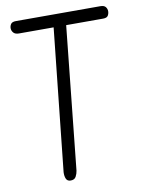

<svg xmlns="http://www.w3.org/2000/svg" viewBox="-87 -831 653 890"><g transform="rotate(-10 240.0 -386.0)"><path d="M173 0Q157 0 151.5 -13Q146 -26 147 -44L221 -741H280L207 -40Q205 -26 198 -13Q191 0 173 0ZM21 -743Q21 -754 27 -763Q33 -772 51 -772H448Q466 -772 473 -763Q480 -754 480 -743Q480 -732 474.5 -722.5Q469 -713 451 -713H55Q37 -713 29 -722.5Q21 -732 21 -743Z"/></g></svg>

Font: Edu NSW ACT Foundation
Style: Regular
Weight: 400
Designer: Tina and Corey Anderson
Foundry: Google for Education
Version: Version 1.003